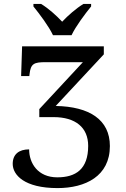

<svg xmlns="http://www.w3.org/2000/svg" viewBox="-20 -951 643 982"><path d="M251 -771H346C367 -816 415 -880 446 -918V-931H407C369 -908 328 -872 298 -840C268 -872 228 -908 190 -931H151V-918C182 -880 230 -816 251 -771ZM274 11C417 11 542 -50 542 -204C542 -339 437 -406 265 -409L511 -673V-714H93L88 -562H130L131 -571C137 -626 154 -633 214 -633H404L181 -393V-352H254C366 -352 431 -299 431 -205C431 -85 367 -44 273 -44C173 -44 129 -117 129 -187C77 -187 45 -162 45 -113C45 -56 105 11 274 11Z"/></svg>

Font: Noto Serif Thai
Style: Regular
Weight: 400
Designer: Monotype Design Team
Foundry: Monotype Imaging Inc.
Version: Version 1.901